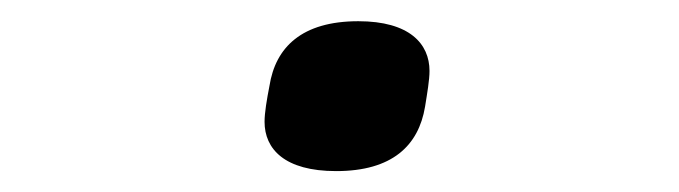

<svg xmlns="http://www.w3.org/2000/svg" viewBox="-20 -395 640 181"><path d="M296.9 -233.7C349.8 -233.7 374.6 -257.8 380.7 -294.4C382.8 -307.5 384.9 -319.6 384.9 -328.1C384.9 -353.7 366.1 -375 317.8 -375C264.6 -375 239.7 -350.5 234 -313.9C231.5 -301.1 229.4 -288.7 229.4 -280.2C229.4 -254.6 248.2 -233.7 296.9 -233.7Z"/></svg>

Font: Margiela Mono Italic Text It
Style: Regular
Weight: 400
Designer: Mike Abbink, Paul van der Laan, Pieter van Rosmalen
Foundry: Bold Monday
Version: Version 2.003 2021